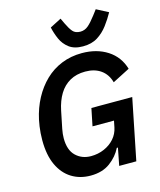

<svg xmlns="http://www.w3.org/2000/svg" viewBox="-136 -1039 960 1149"><g transform="rotate(-15 344.0 -465.0)"><path d="M461 0 482 -108H475Q451 -59 403 -23.5Q355 12 282 12Q216 12 165 -19.5Q114 -51 85 -113Q56 -175 56 -267Q56 -289 57.5 -310.5Q59 -332 62 -352.5Q65 -373 69 -392Q84 -461 115 -519Q146 -577 190.5 -620Q235 -663 293 -686.5Q351 -710 419 -710Q511 -710 577 -667.5Q643 -625 666 -547L559 -492Q545 -543 506.5 -570.5Q468 -598 410 -598Q355 -598 314.5 -575Q274 -552 248.5 -510Q223 -468 211 -410L189 -302Q186 -287 184.5 -272.5Q183 -258 183 -245Q183 -172 220.5 -136Q258 -100 314 -100Q358 -100 396 -116.5Q434 -133 459.5 -162Q485 -191 493 -230L501 -270H368L390 -378H643L567 0ZM438 -747Q384 -747 352 -771.5Q320 -796 304 -832.5Q288 -869 280 -906L350 -942L366 -908Q382 -874 398 -855Q414 -836 445 -836Q472 -836 493.5 -854Q515 -872 543 -909L568 -942L641 -904Q620 -866 593 -830Q566 -794 529 -770.5Q492 -747 438 -747Z"/></g></svg>

Font: IBM Plex Sans SemiBold
Style: Italic
Weight: 600
Italic angle: -11.31°
Designer: Mike Abbink, Paul van der Laan, Pieter van Rosmalen
Foundry: Bold Monday
Version: Version 3.201